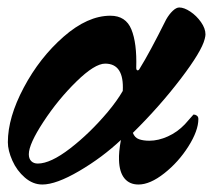

<svg xmlns="http://www.w3.org/2000/svg" viewBox="-20 -479 576 513"><path d="M1 -99Q1 -165 43.5 -245Q86 -325 150 -381Q214 -437 275 -437Q316 -437 331 -400.5Q346 -364 344 -298Q344 -291 348 -291Q351 -291 354 -297Q379 -337 424 -427Q432 -441 441.5 -450Q451 -459 459 -459Q472 -459 488.5 -448Q505 -437 517 -420Q529 -403 529 -387Q529 -383 527 -375Q519 -342 462.5 -268Q406 -194 335 -124Q340 -111 351.5 -107Q363 -103 379 -103Q403 -103 428.5 -114.5Q454 -126 474 -147Q483 -157 489 -164Q495 -171 497 -173Q502 -173 506 -170Q510 -167 510 -161Q510 -130 483.5 -88Q457 -46 419 -16Q381 14 350 14Q326 14 312.5 -2.5Q299 -19 298 -51Q297 -72 303 -105Q253 -58 191.5 -22Q130 14 93 14Q68 14 46.5 -4.5Q25 -23 13 -50Q1 -77 1 -99ZM268 -180Q293 -210 308 -236Q312 -309 261 -309Q233 -309 184 -261Q135 -213 96 -153.5Q57 -94 57 -67Q57 -55 63.5 -48.5Q70 -42 81 -42Q115 -42 167.5 -82.5Q220 -123 268 -180Z"/></svg>

Font: EB Garamond ExtraBold
Style: Italic
Weight: 800
Italic angle: -17.2°
Designer: Georg Duffner and Octavio Pardo
Foundry: Georg Duffner
Version: Version 1.000